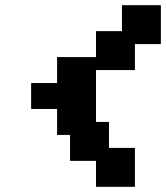

<svg xmlns="http://www.w3.org/2000/svg" viewBox="-20 -720 640 740"><path d="M350 -600V-500H200V-400H100V-300H200V-200H250V-100H350V0H500V-150H400V-250H350V-450H500V-550H600V-700H450V-600Z"/></svg>

Font: LS-VG5000 Bold Shifted
Style: Regular
Weight: 400
Designer: Justin Bihan, 2021
Foundry: Justin Bihan, 2021
Version: Version 1.000;Glyphs 3.1.2 (3151)